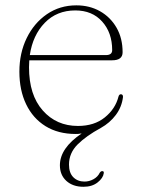

<svg xmlns="http://www.w3.org/2000/svg" viewBox="-20 -490 536 718"><path d="M368 158Q365.5 176 345 192.2Q324.5 208.5 292 208.5Q252.5 208.5 228.2 186.5Q204 164.5 204 128Q204 64 285.5 9Q277 10.5 272 10.8Q267 11 263 11Q197.5 11 150.2 -18.2Q103 -47.5 77.8 -100Q52.5 -152.5 52.5 -222Q52.5 -291.5 79.8 -347.5Q107 -403.5 155.2 -436.8Q203.5 -470 265.5 -470Q315 -470 354 -448Q393 -426 415.8 -386.5Q438.5 -347 438.5 -294.5Q438.5 -264.5 399.5 -264.5H89.5Q88.5 -252 88.5 -238.5Q88.5 -135 139.8 -77Q191 -19 271.5 -19Q332.5 -19 372 -51Q411.5 -83 423 -128.5Q425.5 -137.5 432 -137.5Q440 -137.5 440 -127.5Q435.5 -90 413.2 -60.2Q391 -30.5 357 -11.5Q302.5 18 270.2 50.2Q238 82.5 238 125.5Q238 156.5 254.2 172.8Q270.5 189 296 189Q313.5 189 329.5 180.2Q345.5 171.5 353 156Q357.5 149.5 362.5 150Q369.5 150 368 158ZM261.5 -451Q192.5 -451 147.5 -404.8Q102.5 -358.5 91.5 -284H376Q399.5 -284 399.5 -302.5Q399.5 -367.5 362.2 -409.2Q325 -451 261.5 -451Z"/></svg>

Font: Fraunces 9pt Thin
Style: Regular
Weight: 100
Version: Version 1.000;[b76b70a41]